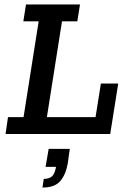

<svg xmlns="http://www.w3.org/2000/svg" viewBox="-20 -603 573 864"><path d="M5 0 16 -76H86L154 -507H85L97 -583H340L328 -507H259L191 -76H410L434 -227H512L476 0ZM171 241 177 202Q202 202 214.5 190Q227 178 232 148H185L199 67H294L285 132Q276 183 251 212Q226 241 171 241Z"/></svg>

Font: Rokkitt SemiBold Medium
Style: Italic
Weight: 500
Italic angle: -9°
Version: Version 3.103